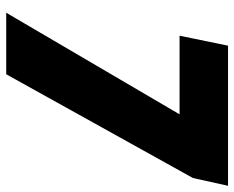

<svg xmlns="http://www.w3.org/2000/svg" viewBox="-88 -666 754 618"><g transform="rotate(90 289.0 -357.0)"><path d="M21 0H219L553 -601L578 -714H127L95 -558H348Z"/></g></svg>

Font: Noto Sans UI SemiCondensed Black
Style: Italic
Weight: 900
Width: 4
Italic angle: -372°
Designer: Monotype Design Team
Foundry: Monotype Imaging Inc.
Version: Version 1.901